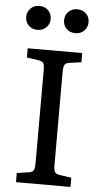

<svg xmlns="http://www.w3.org/2000/svg" viewBox="-61 -963 531 1000"><g transform="rotate(5 204.5 -462.5)"><path d="M62 0V-48L124 -57Q143 -60 149 -70Q155 -80 155 -108V-596Q155 -622 148.5 -631Q142 -640 122 -643L62 -652V-700H347V-652L284 -643Q266 -641 260 -630Q254 -619 254 -592V-104Q254 -79 260.5 -69.5Q267 -60 286 -57L347 -48V0ZM302 -800Q274 -800 256 -817.5Q238 -835 238 -862Q238 -889 256 -907Q274 -925 302 -925Q330 -925 348 -907.5Q366 -890 366 -863Q366 -836 348 -818Q330 -800 302 -800ZM103 -800Q76 -800 58 -817.5Q40 -835 40 -862Q40 -889 58 -907Q76 -925 103 -925Q132 -925 150 -907.5Q168 -890 168 -863Q168 -836 150 -818Q132 -800 103 -800Z"/></g></svg>

Font: Literata 12pt
Style: Regular
Weight: 400
Designer: Latin by Veronika Burian and Jose Scaglione. Greek by Irene Vlachou. Cyrillic by Vera Evstafieva.
Foundry: TypeTogether
Version: Version 3.002